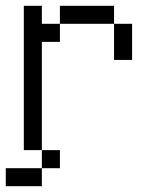

<svg xmlns="http://www.w3.org/2000/svg" viewBox="-20 -520 540 665"><path d="M187.5 62.5V0H125V62.5H0V125H125V62.5ZM125 0Q125 0 125 -375H187.5V-437.5H125V-500H62.5Q62.5 -500 62.5 0ZM375 -437.5Q375 -437.5 375 -312.5H437.5Q437.5 -312.5 437.5 -437.5ZM187.5 -437.5H375V-500H187.5Z"/></svg>

Font: Unifont
Style: Regular
Weight: 500
Version: Version 13.0.05